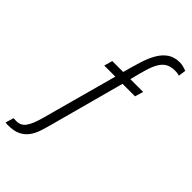

<svg xmlns="http://www.w3.org/2000/svg" viewBox="-275 -768 1020 1020"><g transform="rotate(45 235.5 -258.0)"><path d="M165 -450 152 -403H235L120 18Q103 83 82 111Q61 139 23 136Q21 136 16 135.5Q11 135 9 135L-5 181Q2 183 6 183Q10 183 15 183Q59 183 86 169.5Q113 156 130 133Q147 110 157 79.5Q167 49 176 15L289 -403H383L397 -450H301Q314 -503 325 -540.5Q336 -578 350.5 -602.5Q365 -627 385.5 -638.5Q406 -650 438 -650Q446 -650 454 -649Q462 -648 470 -645L476 -687Q462 -693 449 -696Q436 -699 424 -699Q384 -699 357 -681Q330 -663 310.5 -630.5Q291 -598 276.5 -552Q262 -506 247 -450Z"/></g></svg>

Font: Secuela ExtLt
Style: Italic
Weight: 200
Italic angle: -8°
Designer: Fernando Haro
Foundry: deFharo
Version: Version 1.704